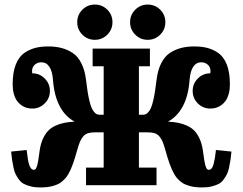

<svg xmlns="http://www.w3.org/2000/svg" viewBox="-20 -821 1075 851"><path d="M345.1 -778Q367.9 -800.8 400.4 -800.8Q432.9 -800.8 455.7 -778Q478.5 -755.1 478.5 -722.7Q478.5 -690.2 455.7 -667.4Q432.9 -644.5 400.4 -644.5Q367.9 -644.5 345.1 -667.4Q322.3 -690.2 322.3 -722.7Q322.3 -755.1 345.1 -778ZM579.5 -778Q602.3 -800.8 634.8 -800.8Q667.2 -800.8 690.1 -778Q712.9 -755.1 712.9 -722.7Q712.9 -690.2 690.1 -667.4Q667.2 -644.5 634.8 -644.5Q602.3 -644.5 579.5 -667.4Q556.6 -690.2 556.6 -722.7Q556.6 -755.1 579.5 -778ZM839.8 -615.2Q874.8 -615.2 898.9 -608.6Q923.1 -602.1 943.4 -588.9Q999 -552.5 999 -447.3Q999 -424.6 994.1 -406.1Q989.3 -387.7 981 -375.6Q972.7 -363.5 961.3 -355.2Q950 -346.9 937.7 -343.4Q925.5 -339.8 912.1 -339.8Q879.6 -339.8 856.8 -362.7Q834 -385.5 834 -418Q834 -450.2 856.8 -473.1Q879.6 -496.1 912.1 -496.1Q916 -518.3 903.7 -531.6Q891.4 -544.9 872.1 -544.9Q849.4 -544.9 836.2 -524.7Q823 -504.4 820.3 -466.8Q815.2 -396.7 790.4 -350.2Q765.6 -303.7 724.4 -282Q750.5 -280.5 770.4 -276.5Q790.3 -272.5 809.3 -263.8Q828.4 -255.1 841.6 -241.5Q854.7 -227.8 864.6 -206.4Q874.5 -185.1 878.9 -156.2Q880.1 -148.4 881.8 -136.1Q883.5 -123.8 884.5 -117.1Q885.5 -110.4 887.2 -101.2Q888.9 -92 890.4 -87.2Q891.8 -82.3 894 -77.4Q896.2 -72.5 899 -70.4Q901.9 -68.4 905.3 -68.4Q912.8 -68.4 918.3 -75.2Q923.8 -82 927.2 -95.6Q930.7 -109.1 932.4 -120.4Q934.1 -131.6 936.3 -149.7Q936.8 -154.1 937 -156.2L1005.9 -149.2Q1003.4 -125.5 1001.6 -112.3Q999.8 -99.1 995.6 -79.6Q991.5 -60.1 986.1 -49.3Q980.7 -38.6 971.3 -25.5Q961.9 -12.5 949.5 -6Q937 0.5 918.8 5.1Q900.6 9.8 877.7 9.8Q861.1 9.8 847.2 8.3Q833.3 6.8 821.4 3.4Q809.6 0 799.8 -4.2Q790 -8.3 781.5 -15.4Q772.9 -22.5 766.2 -29.7Q759.5 -36.9 753.2 -47.9Q746.8 -58.8 742.1 -69.2Q737.3 -79.6 731.9 -94.6Q726.6 -109.6 722.4 -123.3Q718.3 -137 712.9 -156.2Q706.3 -179.7 700.6 -193.2Q694.8 -206.8 686 -216.8Q677.2 -226.8 665.2 -230.6Q653.1 -234.4 634.8 -234.4H595.7V-78.1H673.8V0H361.3V-78.1H439.5V-234.4H400.4Q382.1 -234.4 370 -230.6Q357.9 -226.8 349.1 -216.8Q340.3 -206.8 334.6 -193.2Q328.9 -179.7 322.3 -156.2Q316.9 -137 312.7 -123.3Q308.6 -109.6 303.2 -94.6Q297.9 -79.6 293.1 -69.2Q288.3 -58.8 282 -47.9Q275.6 -36.9 268.9 -29.7Q262.2 -22.5 253.7 -15.4Q245.1 -8.3 235.4 -4.2Q225.6 0 213.7 3.4Q201.9 6.8 188 8.3Q174.1 9.8 157.5 9.8Q134.5 9.8 116.3 5.1Q98.1 0.5 85.7 -6Q73.2 -12.5 63.8 -25.5Q54.4 -38.6 49.1 -49.3Q43.7 -60.1 39.6 -79.6Q35.4 -99.1 33.6 -112.3Q31.7 -125.5 29.3 -149.2L98.1 -156.2Q103.5 -110.4 107.9 -95.5Q115.5 -68.4 129.9 -68.4Q133.3 -68.4 136.1 -70.4Q138.9 -72.5 141.1 -77.4Q143.3 -82.3 144.8 -87.2Q146.2 -92 147.9 -101.2Q149.7 -110.4 150.6 -117.1Q151.6 -123.8 153.3 -136.1Q155 -148.4 156.2 -156.2Q160.6 -185.1 170.5 -206.4Q180.4 -227.8 193.6 -241.5Q206.8 -255.1 225.8 -263.8Q244.9 -272.5 264.8 -276.5Q284.7 -280.5 310.8 -282Q269.5 -303.7 244.8 -350.2Q220 -396.7 214.8 -466.8Q212.2 -504.4 199 -524.7Q185.8 -544.9 163.1 -544.9Q143.8 -544.9 131.5 -531.6Q119.1 -518.3 123 -496.1Q155.5 -496.1 178.3 -473.1Q201.2 -450.2 201.2 -418Q201.2 -385.5 178.3 -362.7Q155.5 -339.8 123 -339.8Q109.6 -339.8 97.4 -343.4Q85.2 -346.9 73.9 -355.2Q62.5 -363.5 54.2 -375.6Q45.9 -387.7 41 -406.1Q36.1 -424.6 36.1 -447.3Q36.1 -552.5 91.8 -588.9Q112.1 -602.1 136.2 -608.6Q160.4 -615.2 195.3 -615.2Q259.5 -615.2 302.7 -585.9Q325.4 -570.8 340.8 -540.3Q356.2 -509.8 361.3 -466.8Q365 -437 368 -416.9Q371.1 -396.7 376 -375.5Q380.9 -354.2 386.6 -341.7Q392.3 -329.1 400.8 -320.9Q409.2 -312.7 419.9 -312.5H439.5V-527.3H390.6V-605.5H644.5V-527.3H595.7V-312.5H615.2Q626 -312.7 634.4 -320.9Q642.8 -329.1 648.6 -341.7Q654.3 -354.2 659.2 -375.5Q664.1 -396.7 667.1 -416.9Q670.2 -437 673.8 -466.8Q679 -509.8 694.3 -540.3Q709.7 -570.8 732.4 -585.9Q775.6 -615.2 839.8 -615.2Z"/></svg>

Font: Orelega One
Style: Regular
Weight: 400
Version: Version 1.1 ; ttfautohint (v1.8.3)